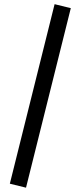

<svg xmlns="http://www.w3.org/2000/svg" viewBox="-20 -745 369 915"><path d="M104 149.4 26.9 130.4 240.2 -725.1 317.4 -706.1Z"/></svg>

Font: Elstob
Style: Bold
Weight: 700
Designer: Peter S. Baker
Version: Version 1.015